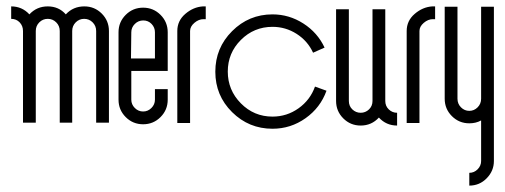

<svg xmlns="http://www.w3.org/2000/svg" viewBox="-20 -382 1581 601"><path d="M244 -362Q276 -362 298.5 -339.5Q321 -317 321 -285V2H281V-285Q281 -301 270 -312Q259 -323 243.5 -323Q228 -323 217 -312Q206 -301 206 -285V2H167V-285Q167 -301 156 -312Q145 -323 129.5 -323Q114 -323 103 -312Q92 -301 92 -285V2H52V-285Q52 -301 41.5 -312Q31 -323 15 -323V-362Q49 -362 72 -337Q95 -362 129.5 -362Q164 -362 186 -337Q209 -362 244 -362Z M391 -281 390 -199H465V-281Q465 -296 454.5 -307Q444 -318 428.5 -318Q413 -318 402 -307Q391 -296 391 -281ZM505 -281V-160H391V-70Q391 -55 402 -44Q413 -33 428 -33Q443 -33 454 -44Q465 -55 465 -70V-103H505V-70Q505 -38 482.5 -15.5Q460 7 428 7Q396 7 373.5 -15.5Q351 -38 351 -70V-281Q351 -313 373.5 -335.5Q396 -358 428 -358Q460 -358 482.5 -335.5Q505 -313 505 -281Z M535 -285Q535 -317 560 -338.5Q585 -360 615 -362H624V-322H617Q602 -322 588.5 -310.5Q575 -299 575 -285V3H535Z M966 -111 1002 -98Q983 -45 936.5 -12Q890 21 833 21Q759 21 706.5 -31Q654 -83 654 -157.5Q654 -232 706.5 -284.5Q759 -337 833 -337Q885 -337 929.5 -308.5Q974 -280 996 -233L960 -217Q943 -254 908.5 -276Q874 -298 833 -298Q775 -298 734 -257Q693 -216 693 -158Q693 -100 734 -58.5Q775 -17 833 -17Q878 -17 914.5 -43Q951 -69 966 -111Z M1186 -66Q1186 -50 1197 -39.5Q1208 -29 1223 -29V11Q1189 11 1166 -14Q1143 11 1109 11Q1077 11 1054.5 -11.5Q1032 -34 1032 -66V-353H1072V-66Q1072 -50 1083 -39.5Q1094 -29 1109 -29Q1124 -29 1135 -39.5Q1146 -50 1146 -66V-353H1186Z M1253 -285Q1253 -317 1278 -338.5Q1303 -360 1333 -362H1342V-322H1335Q1320 -322 1306.5 -310.5Q1293 -299 1293 -285V3H1253Z M1486 -361H1526V122Q1526 153 1503.5 176Q1481 199 1449 199V159Q1464 159 1475 148Q1486 137 1486 122V-5Q1470 4 1449 4Q1417 4 1394.5 -18.5Q1372 -41 1372 -73V-361H1412V-73Q1412 -57 1423 -46Q1434 -35 1449 -35Q1464 -35 1475 -46Q1486 -57 1486 -73Z"/></svg>

Font: RIT Chingam
Style: Regular
Weight: 400
Version: Version 1.2.1